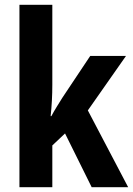

<svg xmlns="http://www.w3.org/2000/svg" viewBox="-20 -780 554 800"><path d="M198 -427Q198 -361 191 -296H194Q204 -315 217 -336Q230 -357 240 -373L356 -547H505L346 -320L514 0H362L251 -224L198 -174V0H61V-760H198Z"/></svg>

Font: Noto Sans Myanmar UI Condensed
Style: Bold
Weight: 700
Width: 3
Designer: Monotype Design Team
Foundry: Monotype Imaging Inc.
Version: Version 2.103; ttfautohint (v1.8.4.7-5d5b)